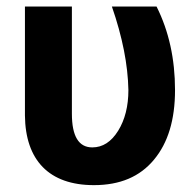

<svg xmlns="http://www.w3.org/2000/svg" viewBox="-20 -548 586 579"><path d="M55.2 -528.3V-199.7C56.6 -64.9 127.9 10.3 263.2 10.3C341.8 10.3 401.9 -15.1 444.3 -66.4C486.8 -117.2 507.8 -187 507.8 -276.4C507.8 -370.1 489.3 -454.1 452.1 -528.3H317.4C349.1 -437 365.7 -353 367.2 -276.4C367.2 -228 356.9 -187 336.4 -153.8C315.4 -120.1 289.6 -103.5 258.3 -103.5C217.3 -103.5 196.8 -137.2 196.8 -205.1V-528.3Z"/></svg>

Font: Roboto
Style: Bold
Weight: 700
Designer: Google
Version: Version 2.137; 2017